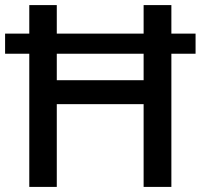

<svg xmlns="http://www.w3.org/2000/svg" viewBox="-20 -734 788 754"><path d="M95 0H203V-325H544V0H653V-523H748V-602H653V-714H544V-602H203V-714H95V-602H0V-523H95ZM203 -419V-523H544V-419Z"/></svg>

Font: Noto Sans Canadian Aboriginal Medium
Style: Regular
Weight: 500
Designer: Monotype Design Team, Typotheque's Kevin King
Foundry: Monotype Imaging Inc.
Version: Version 2.004